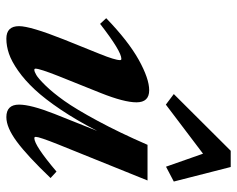

<svg xmlns="http://www.w3.org/2000/svg" viewBox="-92 -654 756 613"><g transform="rotate(90 286.5 -347.0)"><path d="M313.5 -498 279.8 -523.4 460.9 -705.1H512.7L559.1 -523.4L511.7 -498.5L470.2 -616.7ZM103 11.2Q63 11.2 63 -29.3Q63 -65.4 105.5 -172.4L151.9 -287.6Q171.4 -335.9 171.4 -351.6Q171.4 -356 167.5 -356Q143.1 -356 55.7 -288.1L37.6 -307.6Q110.4 -377.9 170.4 -411.4Q230.5 -444.8 267.6 -444.8Q306.2 -444.8 306.2 -404.3Q306.2 -364.7 276.4 -290L222.2 -154.8Q198.7 -95.2 198.7 -82Q198.7 -78.1 202.6 -78.1Q208 -78.1 219 -84.5Q230 -90.8 252.7 -114Q275.4 -137.2 301.5 -173.8Q327.6 -210.4 365.2 -280Q402.8 -349.6 441.9 -439.5H555.7L440.4 -153.8Q416.5 -93.8 416.5 -83Q416.5 -78.1 420.4 -78.1Q443.8 -78.1 527.3 -148.9L547.9 -129.9Q477.5 -56.2 432.1 -22.5Q386.7 11.2 353.5 11.2Q313.5 11.2 313.5 -29.3Q313.5 -66.9 342.8 -141.6L397.5 -278.8Q363.8 -213.4 329.6 -162.6Q295.4 -111.8 265.4 -79.6Q235.4 -47.4 205.3 -26.4Q175.3 -5.4 150.9 2.9Q126.5 11.2 103 11.2Z"/></g></svg>

Font: Elstob ExtraBold
Style: Italic
Weight: 800
Italic angle: -20°
Designer: Peter S. Baker
Version: Version 1.015